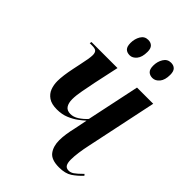

<svg xmlns="http://www.w3.org/2000/svg" viewBox="-221 -835 939 939"><g transform="rotate(45 249.0 -365.0)"><path d="M367 10Q314 10 294 -16.5Q274 -43 274 -85Q274 -106 277.5 -129.5Q281 -153 287 -178L301 -247Q289 -236 269 -221Q249 -206 221.5 -194.5Q194 -183 159 -183Q122 -183 101 -197.5Q80 -212 71.5 -234.5Q63 -257 63 -283Q63 -320 76 -382L84 -420Q96 -474 96 -495Q96 -511 89 -518.5Q82 -526 61 -526H44L46 -536H226L198 -406Q190 -366 183.5 -331.5Q177 -297 177 -272Q177 -245 187.5 -229.5Q198 -214 222 -214Q243 -214 264 -227.5Q285 -241 303 -261L361 -536H473L396 -170Q389 -138 385 -109Q381 -80 381 -58Q381 -35 388 -23.5Q395 -12 412 -12Q425 -12 438.5 -21Q452 -30 478 -56L484 -49Q461 -24 435.5 -7Q410 10 367 10ZM381 -622Q363 -622 352 -632.5Q341 -643 341 -668Q341 -696 354.5 -718Q368 -740 393 -740Q411 -740 421.5 -729.5Q432 -719 432 -695Q432 -659 416.5 -640.5Q401 -622 381 -622ZM224 -622Q205 -622 194.5 -632.5Q184 -643 184 -668Q184 -696 197 -718Q210 -740 235 -740Q253 -740 263.5 -729.5Q274 -719 274 -696Q274 -659 258.5 -640.5Q243 -622 224 -622Z"/></g></svg>

Font: Noto Serif Display ExtraCondensed SemiBold
Style: Italic
Weight: 600
Width: 2
Italic angle: -12°
Designer: Monotype Design Team
Foundry: Monotype Imaging Inc.
Version: Version 2.009